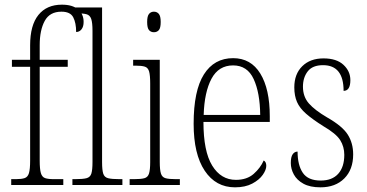

<svg xmlns="http://www.w3.org/2000/svg" viewBox="-20 -792 1573 822"><path d="M28 0V-25H48Q72 -25 85.5 -29.5Q99 -34 104 -51Q109 -68 109 -104V-506H31V-536H109V-598Q109 -684 144.5 -728Q180 -772 245 -772Q290 -772 314 -752Q338 -732 338 -698Q338 -678 329 -666.5Q320 -655 306 -655Q306 -694 293.5 -718Q281 -742 243 -742Q193 -742 171.5 -702.5Q150 -663 150 -599V-536H270V-506H150V-104Q150 -68 155 -51Q160 -34 173 -29.5Q186 -25 211 -25H251V0Z M290 0V-25H301Q334 -25 350 -29Q366 -33 371 -48.5Q376 -64 376 -98V-660Q376 -695 370.5 -711Q365 -727 350.5 -731Q336 -735 309 -735H290V-760H417V-98Q417 -64 422 -48.5Q427 -33 443 -29Q459 -25 492 -25H504V0Z M639 -654Q626 -654 618 -663Q610 -672 610 -698Q610 -723 618 -732.5Q626 -742 639 -742Q652 -742 660 -732.5Q668 -723 668 -698Q668 -672 660 -663Q652 -654 639 -654ZM535 0V-25H554Q583 -25 598 -29Q613 -33 618 -49Q623 -65 623 -98V-435Q623 -469 618.5 -485.5Q614 -502 600.5 -506.5Q587 -511 560 -511H550V-536H664V-99Q664 -65 669 -49Q674 -33 689 -29Q704 -25 733 -25H750V0Z M986 10Q904 10 856.5 -61Q809 -132 809 -262Q809 -404 853 -473.5Q897 -543 978 -543Q1054 -543 1094.5 -477Q1135 -411 1135 -294V-270H851Q851 -144 888.5 -83Q926 -22 990 -22Q1037 -22 1066 -47.5Q1095 -73 1109 -105Q1120 -99 1120 -82Q1120 -65 1105 -43.5Q1090 -22 1060 -6Q1030 10 986 10ZM1094 -300Q1093 -395 1066 -453.5Q1039 -512 978 -512Q916 -512 885.5 -455Q855 -398 852 -300Z M1352 10Q1307 10 1279 -5.5Q1251 -21 1238 -45Q1225 -69 1225 -94Q1225 -120 1233 -131.5Q1241 -143 1254 -143Q1254 -85 1276.5 -52Q1299 -19 1353 -19Q1402 -19 1428 -48Q1454 -77 1454 -129Q1454 -164 1436.5 -192Q1419 -220 1364 -252Q1318 -281 1290.5 -305Q1263 -329 1251.5 -355.5Q1240 -382 1240 -418Q1240 -475 1274 -508.5Q1308 -542 1365 -542Q1421 -542 1450.5 -514.5Q1480 -487 1480 -449Q1480 -403 1451 -403Q1451 -513 1363 -513Q1318 -513 1297.5 -486.5Q1277 -460 1277 -421Q1277 -378 1302.5 -349Q1328 -320 1381 -289Q1446 -252 1469 -215.5Q1492 -179 1492 -131Q1492 -66 1454 -28Q1416 10 1352 10Z"/></svg>

Font: Noto Serif Tamil Condensed ExtraLight
Style: Regular
Weight: 200
Width: 3
Designer: Indian Type Foundry, Tom Grace, and the Monotype Design Team
Foundry: Monotype Imaging Inc.
Version: Version 2.004; ttfautohint (v1.8.4.7-5d5b)